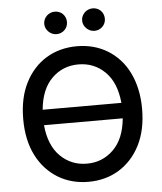

<svg xmlns="http://www.w3.org/2000/svg" viewBox="-61 -990 891 1054"><g transform="rotate(-5 384.0 -463.5)"><path d="M99.1 -563.9Q120.4 -605.8 149.9 -638.1Q179.3 -670.5 215.7 -692.5Q252.1 -714.5 294.6 -725.9Q337 -737.2 384.2 -737.2Q478.7 -737.2 552.6 -692.5Q589.5 -670.1 619 -637.8Q648.4 -605.5 669 -563.9Q689.6 -522.4 700.6 -472.1Q711.6 -421.9 711.6 -363.6Q711.6 -247.5 669 -163.7Q647.7 -121.8 618.1 -89.5Q588.4 -57.2 552.2 -35Q516 -12.8 473.5 -1.4Q431.1 9.9 384.2 9.9Q337.4 9.9 294.9 -1.4Q252.5 -12.8 216.1 -35Q179.7 -57.2 150 -89.5Q120.4 -121.8 99.1 -163.7Q56.5 -247.5 56.5 -363.6Q56.5 -480.5 99.1 -563.9ZM601.2 -406.2Q590.6 -519.2 530.5 -578.1Q470.5 -637.1 384.2 -637.1Q297.9 -637.1 237.9 -578.1Q177.9 -519.2 167.3 -406.2ZM237.9 -149.5Q298.3 -90.2 384.2 -90.2Q470.2 -90.2 530.5 -149.5Q590.6 -208.5 601.2 -321H167.3Q177.9 -208.5 237.9 -149.5ZM425.8 -874.6Q425.8 -887.4 430.8 -898.8Q435.7 -910.2 444.4 -918.7Q453.1 -927.2 464.5 -932Q475.9 -936.8 488.6 -936.8Q502.1 -936.8 513.5 -932.2Q524.9 -927.6 533.2 -919.2Q541.5 -910.9 546.3 -899.5Q551.1 -888.1 551.1 -874.6Q551.1 -861.5 546.3 -850.3Q541.5 -839.1 533 -830.8Q524.5 -822.4 513.1 -817.6Q501.8 -812.9 488.6 -812.9Q476.2 -812.9 464.8 -817.8Q453.5 -822.8 444.8 -831.3Q436.1 -839.8 430.9 -851Q425.8 -862.2 425.8 -874.6ZM217 -874.6Q217 -887.4 221.9 -898.8Q226.9 -910.2 235.6 -918.7Q244.3 -927.2 255.7 -932Q267 -936.8 279.8 -936.8Q293.3 -936.8 304.7 -932.2Q316.1 -927.6 324.4 -919.2Q332.7 -910.9 337.5 -899.5Q342.3 -888.1 342.3 -874.6Q342.3 -861.5 337.5 -850.3Q332.7 -839.1 324.2 -830.8Q315.7 -822.4 304.3 -817.6Q293 -812.9 279.8 -812.9Q267.4 -812.9 256 -817.8Q244.7 -822.8 236 -831.3Q227.3 -839.8 222.1 -851Q217 -862.2 217 -874.6Z"/></g></svg>

Font: Inter P Medium
Style: Regular
Weight: 500
Designer: Rasmus Andersson
Foundry: rsms
Version: Version 3.018;git-588b23468